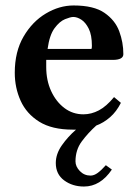

<svg xmlns="http://www.w3.org/2000/svg" viewBox="-20 -464 501 702"><path d="M397 -109 422 -88Q406 -56 382.5 -35.5Q359 -15 332 -5Q302 22 279 53Q256 84 256 126Q256 145 272 161.5Q288 178 311 178Q324 178 337.5 168Q351 158 367 140L389 156Q347 218 287 218Q245 218 214.5 195.5Q184 173 184 132Q184 99 206 67.5Q228 36 258 10Q252 10 246 10Q170 10 123.5 -19Q77 -48 55.5 -95.5Q34 -143 34 -198Q34 -275 66 -330Q98 -385 147.5 -414.5Q197 -444 249 -444Q323 -444 362 -417Q401 -390 416 -349.5Q431 -309 431 -266Q431 -245 392 -245H149V-219Q149 -170 167 -131Q185 -92 215.5 -69Q246 -46 285 -46Q314 -46 341.5 -60.5Q369 -75 397 -109ZM154 -285H314Q316 -287 316 -296Q316 -336 304.5 -359Q293 -382 277.5 -392Q262 -402 248 -402Q238 -402 218 -394Q198 -386 179.5 -361Q161 -336 154 -285Z"/></svg>

Font: Libertinus Serif SemiBold
Style: Regular
Weight: 600
Designer: Philipp H. Poll, Khaled Hosny
Foundry: Caleb Maclennan
Version: Version 7.051;RELEASE